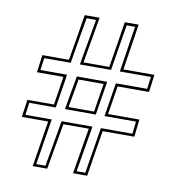

<svg xmlns="http://www.w3.org/2000/svg" viewBox="-70 -662 654 712"><g transform="rotate(10 257.0 -306.5)"><path d="M358.4 -359.9 341.3 -252.9H459.5L451.7 -187H332.5Q328.1 -160.6 319.8 -109.4Q309.6 -45.9 304.7 -14.2H251.5L280.3 -187H184.6Q179.7 -159.2 170.4 -106Q160.2 -44.9 154.3 -14.2H99.6L127.4 -187H28.3L37.6 -252.9H137.7Q152.8 -347.7 154.3 -359.9H54.7L63.5 -425.8H163.6Q168.5 -454.6 178.2 -512.7Q188 -570.3 192.4 -599.1H248.5L218.3 -425.8H315.4Q320.3 -454.6 329.6 -512.7Q338.9 -570.3 343.3 -599.1H395.5L368.7 -425.8H485.4L476.6 -359.9ZM288.6 -252.9 305.7 -359.9H211.4Q208.5 -341.3 202.1 -306.6Q195.8 -271.5 192.4 -252.9ZM350.1 -370.1H467.8L474.1 -416H356.9L383.8 -588.9H352.1Q347.7 -563.5 339.4 -511.7Q330.1 -453.1 325.2 -424.3L323.7 -416H206.5L236.8 -588.9H201.2Q196.8 -563.5 188 -511.7Q178.2 -453.1 173.3 -424.3L171.9 -416H72.3L65.9 -370.1H166L164.6 -358.9Q162.6 -343.8 147.5 -251.5L146 -243.2H46.4L40 -196.8H139.2L111.3 -23.9H146Q151.4 -51.8 160.6 -106.9Q169.9 -161.1 174.8 -189L176.3 -196.8H292.5L263.2 -23.9H295.9Q300.8 -52.7 310.1 -110.4Q318.4 -162.1 322.8 -188.5L324.2 -196.8H442.9L448.2 -243.2H329.6ZM296.9 -243.2H180.7L182.6 -254.4Q185.5 -272.9 192.1 -308.3Q198.7 -343.8 201.7 -361.8L203.1 -370.1H317.4Z"/></g></svg>

Font: Linux Biolinum Outline O
Style: Bold
Weight: 700
Designer: Philipp H. Poll
Foundry: Philipp H. Poll
Version: Version 0.9.2